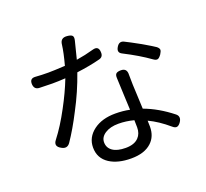

<svg xmlns="http://www.w3.org/2000/svg" viewBox="-138 -950 1237 1155"><g transform="rotate(-20 481.0 -373.0)"><path d="M514 39Q429 39 376 5Q319 -32 319 -101Q319 -166 375 -208Q429 -248 514 -248Q563 -248 606 -239Q605 -267 602 -326Q599 -409 597 -446Q596 -466 605 -473.5Q614 -481 635 -481Q674 -481 672 -439Q672 -399 673 -376Q673 -359 676 -310Q679 -249 680 -219Q770 -186 857 -117Q881 -97 862 -67Q850 -49 837.5 -46Q825 -43 809 -57Q745 -112 683 -141Q684 -127 684 -102Q684 -40 644 -3Q599 39 514 39ZM504 -32Q560 -32 587 -61Q610 -85 610 -125Q610 -153 609 -171Q559 -184 511 -184Q458 -184 425 -162.5Q392 -141 392 -108Q392 -73 420 -53Q449 -32 504 -32ZM140 -165Q97 -187 125 -222Q177 -289 227 -383Q274 -470 305 -550Q262 -547 220 -547Q193 -547 139 -549Q107 -550 104 -583Q101 -623 139 -620Q178 -617 221 -617Q254 -617 325 -621Q327 -621 328 -621Q349 -698 355 -747Q359 -789 401 -785Q426 -783 434 -774Q442 -765 436 -742Q418 -670 408 -631Q465 -640 518 -655Q559 -667 560 -624Q562 -594 535 -587Q471 -570 385 -559Q346 -447 290 -342Q241 -246 193 -176Q172 -147 140 -165ZM839 -477Q772 -525 678 -573Q646 -588 667 -621Q684 -649 711 -637Q742 -622 807 -586Q811 -584 819 -579Q867 -551 886 -538Q900 -527 901 -516Q901 -506 890 -489Q877 -471 867 -468Q855 -465 839 -477Z"/></g></svg>

Font: GenSenRounded JP R
Style: Regular
Weight: 400
Version: Version 1.501;PS 1;hotconv 16.6.51;makeotf.lib2.5.65220